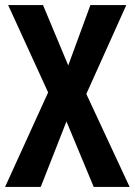

<svg xmlns="http://www.w3.org/2000/svg" viewBox="-20 -734 529 754"><path d="M0 0H140L241 -257L348 0H489L319 -365L476 -714H335L248 -477L149 -714H12L169 -371Z"/></svg>

Font: Kathrein 77 Bold Condensed
Style: Regular
Weight: 700
Width: 3
Designer: Lazydogs Typefoundry, based on Open Sans by Ascender Corporation
Foundry: Lazydogs Typefoundry
Version: Version 1.003;PS 001.003;hotconv 1.0.88;makeotf.lib2.5.64775